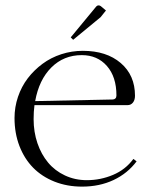

<svg xmlns="http://www.w3.org/2000/svg" viewBox="-20 -687 556 714"><path d="M34 0ZM252 -539 243 -548 338 -663Q342 -667 346 -667Q351.5 -667 355 -664L374 -648L354 -623ZM34 -248Q34 -288.8 46.9 -326.9Q59.8 -365 83.2 -395.8Q106.8 -426.5 138 -449.6Q169.2 -472.8 208 -485.4Q246.8 -498 288 -498Q376 -498 429 -452.6Q482 -407.2 482 -331Q482 -315.2 474.4 -305.6Q466.8 -296 454 -296H108.2Q105 -272.2 105 -244Q105 -196.2 119.2 -154.5Q133.5 -112.8 158.9 -82.4Q184.2 -52 221.6 -34.5Q259 -17 303 -17Q353.8 -17 400.2 -36.6Q446.8 -56.2 476 -96L488 -87Q454.5 -42.2 402.4 -17.6Q350.2 7 285 7Q229.5 7 182.6 -11.6Q135.8 -30.2 103.1 -63.5Q70.5 -96.8 52.2 -144.2Q34 -191.8 34 -248ZM110.8 -311 399 -317Q405.2 -317 409.1 -320.9Q413 -324.8 413 -332Q413 -401.2 377.6 -441.6Q342.2 -482 284 -482Q217 -482 171 -436.1Q125 -390.2 110.8 -311Z"/></svg>

Font: FogtwoNo5
Style: Regular
Weight: 400
Designer: gluk (gluksza@wp.pl)
Foundry: gluk (gluksza@wp.pl)
Version: Version 0.87